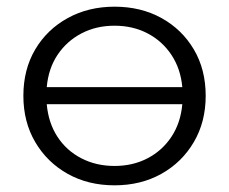

<svg xmlns="http://www.w3.org/2000/svg" viewBox="-20 -550 686 575"><path d="M323 -530Q402 -530 463.5 -496Q525 -462 560.5 -402Q596 -342 596 -263Q596 -185 560.5 -124.5Q525 -64 463.5 -29.5Q402 5 323 5Q244 5 182.5 -29.5Q121 -64 85.5 -124.5Q50 -185 50 -263Q50 -342 85.5 -402Q121 -462 183 -496Q245 -530 323 -530ZM323 -473Q268 -473 224 -450Q180 -427 152.5 -386Q125 -345 120 -289H526Q521 -344 493.5 -385.5Q466 -427 422 -450Q378 -473 323 -473ZM323 -53Q378 -53 422 -76Q466 -99 493.5 -140.5Q521 -182 526 -238H120Q125 -182 152 -140.5Q179 -99 223.5 -76Q268 -53 323 -53Z"/></svg>

Font: MOST Montserrat
Style: Regular
Weight: 400
Designer: Julieta Ulanovsky
Foundry: Julieta Ulanovsky
Version: Version 8.000;March 11, 2024;FontCreator 15.0.0.2926 64-bit